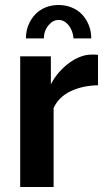

<svg xmlns="http://www.w3.org/2000/svg" viewBox="-20 -750 427 770"><path d="M215 -670Q192 -670 174 -648Q156 -626 156 -596H84Q84 -625 94 -649.5Q104 -674 121 -692Q138 -710 162 -720Q186 -730 215 -730Q243 -730 267.5 -720Q292 -710 309 -692Q326 -674 336 -649.5Q346 -625 346 -596H275Q272 -628 255 -649Q238 -670 215 -670ZM373 -408Q312 -407 264 -384.5Q216 -362 195 -317V0H61V-524H184V-412Q198 -439 217 -460.5Q236 -482 258 -498Q280 -514 302.5 -522.5Q325 -531 346 -531Q357 -531 362.5 -531Q368 -531 373 -530Z"/></svg>

Font: IngvarSans
Style: Bold
Weight: 700
Version: Version 3.000